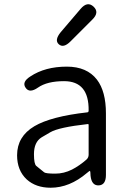

<svg xmlns="http://www.w3.org/2000/svg" viewBox="-20 -866 599 899"><path d="M217 13Q148 13 105 -26Q60 -68 60 -139Q60 -227 141 -275Q219 -321 389 -340Q395 -341 395 -348Q397 -486 280 -486Q201 -486 158 -456Q118 -428 100 -455Q81 -482 122 -508Q191 -554 293 -554Q387 -554 434 -493Q476 -438 476 -335V-47Q476 0 443 2Q409 4 404 -43L403 -60Q402 -66 400.5 -66Q399 -66 387 -56Q306 13 217 13ZM239 -53Q279 -53 317 -72Q352 -90 385 -119Q395 -128 395 -142V-281Q395 -286 390 -285Q256 -270 216 -247Q195 -235 175 -223Q139 -201 139 -144Q139 -98 150 -89Q168 -74 187 -59Q195 -53 239 -53ZM310 -672Q277 -639 255 -659Q234 -678 264 -715L357 -824Q389 -862 418 -835Q447 -808 412 -774Z"/></svg>

Font: Resource Han Rounded KR Normal
Style: Regular
Weight: 350
Designer: Cyano Hao (round all glyphs); Ryoko NISHIZUKA 西塚涼子 (kana, bopomofo & ideographs); Paul D. Hunt (Latin, Greek & Cyrillic)
Foundry: Cyano Hao
Version: 0.990